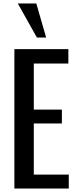

<svg xmlns="http://www.w3.org/2000/svg" viewBox="-20 -1095 447 1115"><path d="M63.5 0V-809.6H377V-726.1H176.3V-458.5H339.4V-377.9H176.3V-81.1H379.4V0ZM83.5 -1074.7H190.9L248 -877H194.3Z"/></svg>

Font: Oswald Regular
Style: Regular
Weight: 400
Designer: Vernon Adams
Foundry: Vernon Adams
Version: 3.0; ttfautohint (v0.95) -l 8 -r 50 -G 200 -x 0 -w "G" -W -c